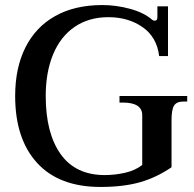

<svg xmlns="http://www.w3.org/2000/svg" viewBox="-20 -730 769 760"><path d="M40 -350Q40 -461 80.5 -542Q121 -623 198.5 -666.5Q276 -710 385 -710Q440 -710 495 -695Q550 -680 582 -652Q587 -648 592 -648Q603 -648 603 -661V-705H645V-508H610Q601 -583 544.5 -622.5Q488 -662 409 -662Q332 -662 276 -624Q220 -586 190.5 -515.5Q161 -445 161 -350Q161 -203 220 -120Q279 -37 395 -37Q434 -37 474.5 -46Q515 -55 543 -77V-274Q543 -324 466 -324H453V-350H721V-328H705Q679 -328 669 -312Q659 -296 659 -255V-68Q599 -27 533.5 -8.5Q468 10 378 10Q214 10 127 -85Q40 -180 40 -350Z"/></svg>

Font: Taviraj Medium
Style: Regular
Weight: 500
Designer: Katatrad Team
Foundry: CadsonDemak
Version: Version 1.030